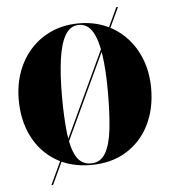

<svg xmlns="http://www.w3.org/2000/svg" viewBox="-61 -885 921 1040"><g transform="rotate(-5 400.0 -365.0)"><path d="M400 10Q288.5 10 207.8 -39.8Q127 -89.5 83.5 -176.5Q40 -263.5 40 -375Q40 -458.5 66 -528.8Q92 -599 140 -651Q188 -703 254 -731.5Q320 -760 400 -760Q480 -760 546 -731.5Q612 -703 660 -651Q708 -599 734 -528.8Q760 -458.5 760 -375Q760 -263.5 716.5 -176.5Q673 -89.5 592.2 -39.8Q511.5 10 400 10ZM400 -751.5Q353 -751.5 325.8 -705.8Q298.5 -660 286.8 -575.5Q275 -491 275 -375Q275 -259 284.5 -174.5Q294 -90 321 -44.2Q348 1.5 400 1.5Q452 1.5 479 -44.2Q506 -90 515.5 -174.5Q525 -259 525 -375Q525 -491 513.2 -575.5Q501.5 -660 474.2 -705.8Q447 -751.5 400 -751.5ZM610.5 -830H619.5L185 100H176Z"/></g></svg>

Font: Bodoni* 24pt Fatface
Style: Regular
Weight: 900
Version: Version 2.3